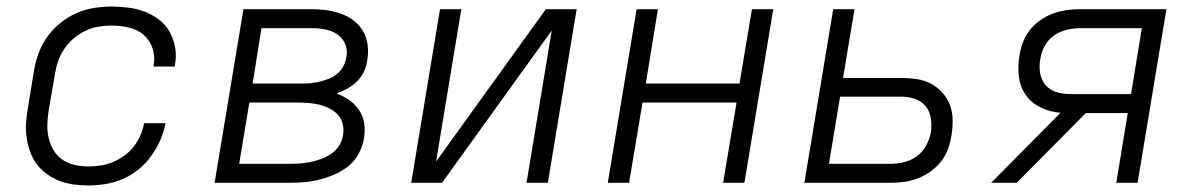

<svg xmlns="http://www.w3.org/2000/svg" viewBox="-20 -558 3640 586"><path d="M250 8Q227 8 204.5 5Q182 2 161.5 -6Q141 -14 123.5 -26.5Q106 -39 93 -56Q80 -73 72.5 -93.5Q65 -114 61.5 -136.5Q58 -159 59.5 -182Q61 -205 65 -228L83 -338Q87 -365 96.5 -392Q106 -419 122.5 -443Q139 -467 162 -486Q185 -505 211.5 -517Q238 -529 265.5 -533.5Q293 -538 320 -538Q347 -538 373 -534.5Q399 -531 422.5 -522Q446 -513 466 -497.5Q486 -482 498 -460.5Q510 -439 514.5 -413Q519 -387 514 -360Q514 -359 513.5 -357.5Q513 -356 513 -355H449Q449 -356 449 -357Q449 -358 449 -359Q454 -385 445.5 -410.5Q437 -436 418 -452Q399 -468 373 -474Q347 -480 320 -480Q300 -480 279.5 -476.5Q259 -473 239.5 -463.5Q220 -454 203.5 -439.5Q187 -425 175 -407Q163 -389 156.5 -369Q150 -349 147 -328L128 -218Q125 -197 124.5 -176Q124 -155 129 -135Q134 -115 144.5 -98Q155 -81 171.5 -70Q188 -59 208.5 -54.5Q229 -50 250 -50Q269 -50 288 -53Q307 -56 325 -63.5Q343 -71 359.5 -83Q376 -95 388.5 -111Q401 -127 408.5 -145Q416 -163 420 -182H485Q480 -155 469 -130Q458 -105 441.5 -82Q425 -59 403 -41Q381 -23 355.5 -12Q330 -1 303 3.5Q276 8 250 8Z M635 0 723 -530H930Q953 -530 976 -527Q999 -524 1020 -516.5Q1041 -509 1059 -495.5Q1077 -482 1088 -463Q1099 -444 1102 -421Q1105 -398 1101 -375Q1099 -358 1091.5 -341Q1084 -324 1070.5 -310.5Q1057 -297 1041 -288Q1025 -279 1007 -273Q1028 -265 1046 -252.5Q1064 -240 1076 -222Q1088 -204 1091.5 -181.5Q1095 -159 1091 -136Q1087 -113 1075.5 -90.5Q1064 -68 1044.5 -52Q1025 -36 1002 -26Q979 -16 955.5 -10Q932 -4 908.5 -2Q885 0 861 0ZM751 -303H904Q918 -303 931.5 -304.5Q945 -306 958.5 -309.5Q972 -313 985.5 -318.5Q999 -324 1010 -333.5Q1021 -343 1028 -356Q1035 -369 1037 -383Q1040 -397 1037.5 -410.5Q1035 -424 1027.5 -435Q1020 -446 1009 -453.5Q998 -461 985 -465Q972 -469 958 -470.5Q944 -472 930 -472H778ZM710 -58H861Q878 -58 894.5 -59Q911 -60 927.5 -63.5Q944 -67 960.5 -73Q977 -79 991.5 -89Q1006 -99 1015.5 -114.5Q1025 -130 1027 -146Q1030 -163 1026 -179.5Q1022 -196 1011.5 -207.5Q1001 -219 986.5 -226.5Q972 -234 956.5 -238Q941 -242 924 -243.5Q907 -245 890 -245H741Z M1235 0 1323 -530H1388L1311 -65L1646 -530H1740L1652 0H1587L1664 -465L1329 0Z M1835 0 1923 -530H1988L1951 -303H2237L2275 -530H2340L2252 0H2187L2228 -245H1941L1900 0Z M2435 0 2523 -530H2588L2553 -320H2731Q2755 -320 2778.5 -316.5Q2802 -313 2821.5 -302.5Q2841 -292 2856 -275.5Q2871 -259 2879 -238Q2887 -217 2887.5 -193Q2888 -169 2884 -145Q2881 -124 2873.5 -103.5Q2866 -83 2852.5 -65.5Q2839 -48 2820 -34.5Q2801 -21 2781 -13.5Q2761 -6 2739.5 -3Q2718 0 2698 0ZM2510 -58H2698Q2718 -58 2739 -63Q2760 -68 2778 -81Q2796 -94 2806.5 -113.5Q2817 -133 2821 -154Q2824 -175 2821 -196.5Q2818 -218 2805.5 -233.5Q2793 -249 2773 -256Q2753 -263 2731 -263H2544Z M3005 0 3217 -214Q3185 -216 3157 -229.5Q3129 -243 3111.5 -267Q3094 -291 3090 -322.5Q3086 -354 3091 -386Q3094 -407 3101.5 -427.5Q3109 -448 3122.5 -465.5Q3136 -483 3154.5 -496Q3173 -509 3193.5 -516.5Q3214 -524 3235 -527Q3256 -530 3277 -530H3540L3452 0H3387L3422 -213H3294L3083 0ZM3244 -271H3432L3465 -472H3277Q3256 -472 3235.5 -467Q3215 -462 3197 -449.5Q3179 -437 3168.5 -417.5Q3158 -398 3155 -377Q3151 -356 3154.5 -335Q3158 -314 3170.5 -299Q3183 -284 3202.5 -277.5Q3222 -271 3244 -271Z"/></svg>

Font: Iosevka Curly LtExObl
Style: Regular
Weight: 300
Width: 7
Italic angle: -9°
Monospace: yes
Designer: Belleve Invis
Foundry: Belleve Invis
Version: Version 11.1.0; ttfautohint (v1.8.3)